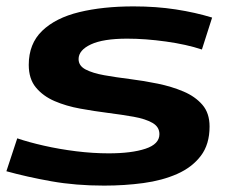

<svg xmlns="http://www.w3.org/2000/svg" viewBox="-23 -571 727 601"><path d="M-3 -35 31 -138Q66 -126 114.5 -115Q163 -104 215.5 -97.5Q268 -91 317 -91Q389 -91 432.5 -105.5Q476 -120 476 -151Q476 -174 454 -186.5Q432 -199 395.5 -205.5Q359 -212 315.5 -217.5Q272 -223 228 -231Q184 -239 148 -254.5Q112 -270 89.5 -297Q67 -324 67 -368Q67 -434 109 -474.5Q151 -515 225 -533Q299 -551 395 -551Q466 -551 527.5 -541.5Q589 -532 641 -516L609 -416Q561 -432 496.5 -441Q432 -450 375 -450Q300 -450 261.5 -432Q223 -414 223 -386Q223 -365 245 -353.5Q267 -342 303.5 -335.5Q340 -329 384 -323.5Q428 -318 471.5 -309Q515 -300 551.5 -284.5Q588 -269 610.5 -243Q633 -217 633 -175Q633 -119 605.5 -83Q578 -47 531.5 -26.5Q485 -6 426 2Q367 10 303 10Q214 10 138 -3.5Q62 -17 -3 -35Z"/></svg>

Font: Georama Extra Expanded SemiBold
Style: Italic
Weight: 600
Width: 8
Italic angle: -9°
Designer: Jean-Baptiste Levee
Foundry: Production Type
Version: Version 1.000